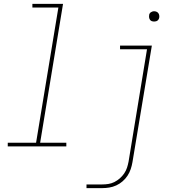

<svg xmlns="http://www.w3.org/2000/svg" viewBox="-20 -755 940 990"><path d="M20 0V-19H166L281 -716H147V-735H305L187 -19H322V0ZM426 215V196H507Q523 196 539 193.5Q555 191 570 183.5Q585 176 598 164.5Q611 153 620.5 139Q630 125 635 109.5Q640 94 643 78L738 -501H599V-520H763L663 81Q660 99 654 117Q648 135 637.5 151Q627 167 612 180Q597 193 579.5 201Q562 209 543.5 212Q525 215 507 215ZM775 -644Q768 -644 762.5 -646Q757 -648 753.5 -653Q750 -658 749 -664Q748 -670 749 -676Q749 -681 751.5 -685Q754 -689 757.5 -691.5Q761 -694 765.5 -695.5Q770 -697 775 -697Q781 -697 787 -694.5Q793 -692 796.5 -687Q800 -682 801 -676Q802 -670 801 -664Q800 -659 797.5 -655Q795 -651 791.5 -648.5Q788 -646 783.5 -645Q779 -644 775 -644Z"/></svg>

Font: Iosevka Etoile Thin Oblique
Style: Regular
Weight: 100
Italic angle: -9°
Designer: Belleve Invis
Foundry: Belleve Invis
Version: Version 15.5.2; ttfautohint (v1.8.4)